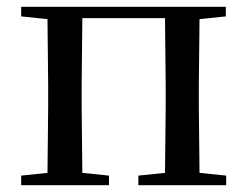

<svg xmlns="http://www.w3.org/2000/svg" viewBox="-20 -542 725 562"><path d="M42 -494 119 -486 121 -292V-230L119 -36L42 -28V0H299V-28L221 -36L219 -230V-292L221 -489H463L465 -292V-230L463 -36L385 -28V0H642V-28L564 -36L562 -230V-292L564 -486L641 -494V-522H42Z"/></svg>

Font: Noto Serif CJK SC Medium
Style: Regular
Weight: 500
Designer: Ryoko NISHIZUKA 西塚涼子 (kana & ideographs); Frank Grießhammer (Latin, Greek & Cyrillic); Wenlong ZHANG 张文龙 (bopomofo); San
Foundry: Adobe
Version: Version 2.001;hotconv 1.1.0;makeotfexe 2.6.0